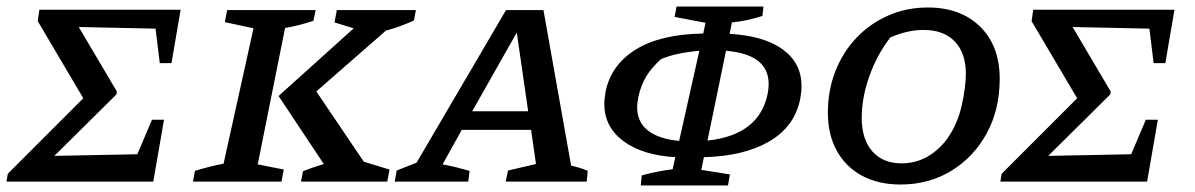

<svg xmlns="http://www.w3.org/2000/svg" viewBox="-33 -558 3671 590"><path d="M-13 0 -9 -24 223 -256 83 -493 88 -528H522L494 -364H458L445 -470L209 -475L326 -277L325 -268L134 -79L389 -84L434 -190H471L438 0Z M560 0 566 -33Q589 -40 611 -45.5Q633 -51 654 -55L746 -471L658 -490L665 -527H937L930 -494Q905 -486 885.5 -481Q866 -476 843 -472L759 -53L839 -37L832 0ZM892 0 898 -32Q932 -45 962 -54L823 -263L1054 -471L995 -489L1002 -527H1245L1239 -495Q1195 -475 1153 -464L939 -277L1085 -61L1164 -37L1157 0Z M1722 -49Q1736 -46 1749 -42Q1762 -38 1773 -33L1770 0H1521L1528 -34L1614 -54L1599 -159H1386L1327 -53Q1348 -49 1368.5 -44Q1389 -39 1410 -33L1406 0H1180L1186 -34L1247 -58L1522 -527H1637ZM1418 -216H1590L1555 -458Z M1936 12 1939 -19Q1986 -32 2034 -38L2042 -75Q1941 -81 1882.5 -124.5Q1824 -168 1824 -239Q1824 -248 1825.5 -258.5Q1827 -269 1828 -277Q1845 -359 1921 -406Q1997 -453 2128 -455L2135 -488L2040 -506L2046 -538H2313L2310 -509Q2264 -494 2216 -489L2209 -454Q2315 -448 2372.5 -406Q2430 -364 2430 -294Q2430 -285 2429 -275Q2428 -265 2426 -254Q2409 -169 2331 -123.5Q2253 -78 2130 -75L2122 -36L2210 -22L2204 12ZM2329 -300Q2329 -391 2198 -402L2141 -126Q2300 -143 2326 -270Q2327 -275 2328 -283.5Q2329 -292 2329 -300ZM1925 -228Q1925 -183 1958 -157Q1991 -131 2054 -125L2116 -402Q2082 -399 2051 -392.5Q2020 -386 1998 -376Q1969 -350 1953 -323.5Q1937 -297 1929 -262Q1925 -244 1925 -228Z M2734 9Q2666 9 2616 -18Q2566 -45 2538.5 -94.5Q2511 -144 2511 -212Q2511 -280 2534 -339Q2557 -398 2599 -442Q2641 -486 2697 -510.5Q2753 -535 2818 -535Q2919 -535 2979 -476Q3039 -417 3039 -316Q3039 -222 2999.5 -149Q2960 -76 2891 -33.5Q2822 9 2734 9ZM2738 -56Q2792 -56 2836.5 -89.5Q2881 -123 2906 -183Q2915 -203 2921.5 -230.5Q2928 -258 2931.5 -285Q2935 -312 2935 -331Q2935 -395 2901 -430.5Q2867 -466 2805 -466Q2756 -466 2703 -443Q2662 -390 2638.5 -324Q2615 -258 2615 -196Q2615 -130 2647.5 -93Q2680 -56 2738 -56Z M3041 0 3045 -24 3277 -256 3137 -493 3142 -528H3576L3548 -364H3512L3499 -470L3263 -475L3380 -277L3379 -268L3188 -79L3443 -84L3488 -190H3525L3492 0Z"/></svg>

Font: Piazzolla SC Medium
Style: Italic
Weight: 500
Italic angle: -11.3°
Designer: Juan Pablo del Peral
Foundry: Huerta Tipografica
Version: Version 1.330